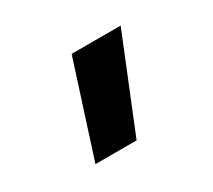

<svg xmlns="http://www.w3.org/2000/svg" viewBox="-76 -298 653 590"><g transform="rotate(-30 250.0 -3.0)"><path d="M117 162 223 -168H397L263 162Z"/></g></svg>

Font: Iosevka Aile Heavy
Style: Regular
Weight: 900
Designer: Belleve Invis
Foundry: Belleve Invis
Version: Version 31.1.0; ttfautohint (v1.8.4)